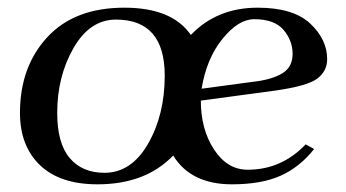

<svg xmlns="http://www.w3.org/2000/svg" viewBox="-20 -470 902 500"><path d="M234 10Q136 10 84 -40Q32 -90 32 -176Q32 -296 103 -373Q174 -450 304 -450Q428 -450 477 -379Q545 -450 651 -450Q744 -450 788 -408.5Q832 -367 832 -316Q832 -285 806.5 -265.5Q781 -246 696 -234L503 -208Q503 -133 537.5 -80.5Q572 -28 625 -28Q713 -28 776 -94L798 -82Q761 -35 711 -12.5Q661 10 584 10Q477 10 431 -65Q359 10 234 10ZM129 -176Q129 -97 161.5 -58.5Q194 -20 252 -20Q322 -20 365.5 -95.5Q409 -171 409 -273Q409 -419 282 -419Q214 -419 171.5 -345Q129 -271 129 -176ZM505 -239 654 -259Q697 -266 719.5 -282Q742 -298 742 -330Q742 -364 718.5 -392Q695 -420 642 -420Q601 -420 559.5 -369Q518 -318 505 -239Z"/></svg>

Font: Judson
Style: Italic
Weight: 400
Italic angle: -9.5°
Version: Version 20110429